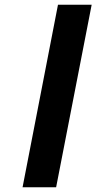

<svg xmlns="http://www.w3.org/2000/svg" viewBox="-20 -790 407 810"><path d="M216.8 0H75.2L224.6 -770H366.7Z"/></svg>

Font: Aurulent Sans
Style: BoldItalic
Weight: 700
Italic angle: -11°
Version: Version 2007.05.04